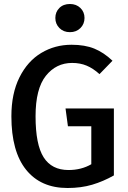

<svg xmlns="http://www.w3.org/2000/svg" viewBox="-20 -928 640 961"><path d="M37 -346Q37 -460 77.5 -541Q118 -622 186.5 -663Q255 -704 338 -704Q405 -704 452.5 -684.5Q500 -665 543 -624L478 -557Q446 -586 413.5 -599.5Q381 -613 341 -613Q261 -613 209.5 -548.5Q158 -484 158 -346Q158 -204 198.5 -140.5Q239 -77 323 -77Q387 -77 437 -106V-296H320L308 -385H550V-50Q497 -20 441.5 -3.5Q386 13 318 13Q184 13 110.5 -78.5Q37 -170 37 -346ZM403 -838Q403 -808 382.5 -787.5Q362 -767 330 -767Q298 -767 277.5 -787.5Q257 -808 257 -838Q257 -868 277 -888Q297 -908 330 -908Q362 -908 382.5 -888Q403 -868 403 -838Z"/></svg>

Font: Fira Mono Medium
Style: Regular
Weight: 500
Designer: Carrois Corporate & Edenspiekermann AG
Foundry: Carrois Corporate GbR & Edenspiekermann AG
Version: Version 3.206